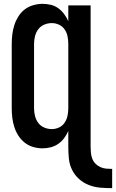

<svg xmlns="http://www.w3.org/2000/svg" viewBox="-20 -763 603 998"><path d="M563 215V115Q547 115 531.5 113.5Q516 112 501.5 105.5Q487 99 476 87.5Q465 76 459.5 61.5Q454 47 452.5 31Q451 15 451 0V-735H335V-653Q326 -673 313 -690.5Q300 -708 282.5 -720.5Q265 -733 244 -738Q223 -743 201 -743Q177 -743 152.5 -736Q128 -729 108.5 -714Q89 -699 75.5 -677.5Q62 -656 54.5 -632.5Q47 -609 44 -584.5Q41 -560 41 -535V-200Q41 -175 44 -150.5Q47 -126 54.5 -102.5Q62 -79 75.5 -58Q89 -37 108.5 -21.5Q128 -6 152.5 1Q177 8 201 8Q223 8 244 2.5Q265 -3 282.5 -15Q300 -27 313 -44.5Q326 -62 335 -82V0Q335 30 338 61Q341 92 354.5 119.5Q368 147 391 167.5Q414 188 442.5 199Q471 210 501.5 212.5Q532 215 563 215ZM249 -92Q229 -92 210 -100Q191 -108 179 -124Q167 -140 162 -160Q157 -180 157 -200V-535Q157 -555 162 -575Q167 -595 179 -611Q191 -627 210 -635Q229 -643 249 -643Q269 -643 287 -634.5Q305 -626 316 -610Q327 -594 331 -574.5Q335 -555 335 -535V-200Q335 -181 331 -161.5Q327 -142 316 -125.5Q305 -109 287 -100.5Q269 -92 249 -92Z"/></svg>

Font: Iosevka SS09
Style: Bold
Weight: 700
Monospace: yes
Designer: Belleve Invis
Foundry: Belleve Invis
Version: Version 5.2.1; ttfautohint (v1.8.3)